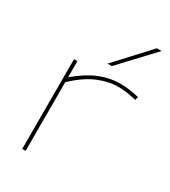

<svg xmlns="http://www.w3.org/2000/svg" viewBox="-192 -886 871 982"><g transform="rotate(30 243.0 -395.0)"><path d="M120 -530V-435Q187 -491 247 -515.5Q307 -540 367 -540Q400 -540 430 -535.5Q460 -531 480 -525L475 -506Q452 -512 423.5 -516.5Q395 -521 370 -521Q311 -521 249 -495Q187 -469 120 -406V0H100V-530ZM260 -596 439 -790H467L285 -596Z"/></g></svg>

Font: Georama Extended Thin
Style: Regular
Weight: 100
Width: 7
Designer: Jean-Baptiste Levee
Foundry: Production Type
Version: Version 1.000